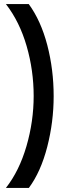

<svg xmlns="http://www.w3.org/2000/svg" viewBox="-20 -717 317 941"><path d="M145 -246.5Q145 -372 110.5 -491.2Q76 -610.5 9 -697H121Q180.5 -615.5 211.8 -495.8Q243 -376 243 -245.5Q243 -119.5 211.5 2.8Q180 125 121.5 204H9Q74.5 120.5 109.8 -1Q145 -122.5 145 -246.5Z"/></svg>

Font: HK Grotesk
Style: Bold
Weight: 700
Designer: Alfredo Marco Pradil
Foundry: Hanken Design Co.
Version: Version 3.001